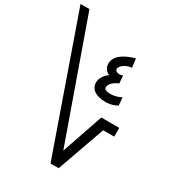

<svg xmlns="http://www.w3.org/2000/svg" viewBox="-275 -1191 1198 1325"><g transform="rotate(30 324.0 -528.5)"><path d="M405 0 540 -380H628V-450H485L372 -121L40 -1057H-31L340 0ZM542 -644C523 -634 494 -622 457 -622C433 -622 407 -626 407 -647C407 -661 418 -691 475 -716L470 -776C436 -764 409 -775 409 -794C409 -814 440 -847 497 -854L488 -923C391 -896 341 -853 341 -797C341 -762 361 -741 385 -730C343 -699 332 -665 332 -641C332 -596 370 -557 455 -557C496 -557 523 -568 548 -581Z"/></g></svg>

Font: Noto Sans Math
Style: Regular
Weight: 400
Designer: Monotype Design Team, Delve Withrington, Jeff Kellem
Foundry: Monotype Imaging Inc., Delve Fonts LLC
Version: Version 3.000